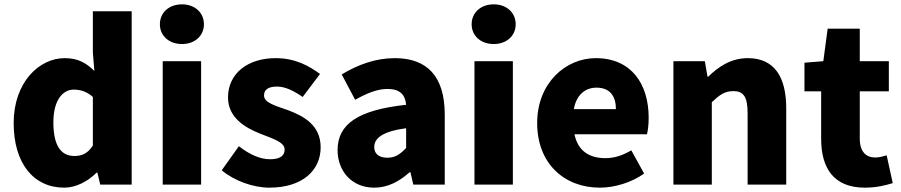

<svg xmlns="http://www.w3.org/2000/svg" viewBox="-20 -851 4155 885"><path d="M276 14C330 14 385 -15 425 -55H429L442 0H587V-799H408V-609L415 -524C378 -560 341 -583 278 -583C160 -583 43 -471 43 -284C43 -99 134 14 276 14ZM323 -132C262 -132 226 -178 226 -287C226 -392 271 -438 320 -438C350 -438 381 -429 408 -404V-180C384 -143 357 -132 323 -132Z M730 0H907V-569H730ZM819 -648C878 -648 920 -686 920 -739C920 -793 878 -831 819 -831C759 -831 717 -793 717 -739C717 -686 759 -648 819 -648Z M1221 14C1376 14 1458 -67 1458 -172C1458 -275 1379 -316 1308 -343C1249 -364 1197 -377 1197 -411C1197 -438 1217 -452 1257 -452C1295 -452 1335 -432 1375 -404L1455 -510C1405 -547 1341 -583 1251 -583C1119 -583 1031 -510 1031 -402C1031 -308 1111 -262 1179 -235C1237 -212 1292 -196 1292 -162C1292 -134 1272 -117 1225 -117C1180 -117 1133 -137 1081 -177L1002 -66C1059 -18 1147 14 1221 14Z M1705 14C1768 14 1821 -15 1868 -57H1872L1885 0H2030V-323C2030 -501 1947 -583 1800 -583C1711 -583 1630 -553 1555 -508L1617 -391C1674 -423 1721 -441 1766 -441C1824 -441 1848 -414 1852 -368C1630 -344 1536 -279 1536 -159C1536 -64 1600 14 1705 14ZM1766 -124C1729 -124 1705 -140 1705 -173C1705 -213 1741 -245 1852 -260V-169C1826 -141 1802 -124 1766 -124Z M2167 0H2344V-569H2167ZM2256 -648C2315 -648 2357 -686 2357 -739C2357 -793 2315 -831 2256 -831C2196 -831 2154 -793 2154 -739C2154 -686 2196 -648 2256 -648Z M2745 14C2812 14 2890 -9 2949 -51L2890 -158C2849 -134 2811 -122 2770 -122C2698 -122 2644 -154 2628 -232H2962C2966 -245 2970 -277 2970 -308C2970 -464 2890 -583 2726 -583C2588 -583 2456 -469 2456 -284C2456 -96 2582 14 2745 14ZM2625 -348C2637 -416 2680 -447 2729 -447C2794 -447 2819 -405 2819 -348Z M3084 0H3261V-380C3296 -413 3320 -431 3360 -431C3405 -431 3426 -408 3426 -330V0H3604V-352C3604 -494 3551 -583 3427 -583C3350 -583 3292 -544 3245 -498H3241L3229 -569H3084Z M3966 14C4024 14 4065 2 4095 -7L4067 -135C4053 -131 4033 -125 4015 -125C3973 -125 3943 -150 3943 -213V-430H4077V-569H3943V-719H3795L3775 -569L3688 -562V-430H3765V-211C3765 -76 3823 14 3966 14Z"/></svg>

Font: Noto Sans CJK Black
Style: Bold
Weight: 900
Designer: Ryoko NISHIZUKA (kana & ideographs); Paul D. Hunt (Latin, Greek & Cyrillic); Wenlong ZHANG (bopomofo); Sandoll Communica
Foundry: Adobe Systems Incorporated
Version: Version 1.000;PS 1;hotconv 1.0.78;makeotf.lib2.5.61930